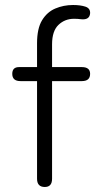

<svg xmlns="http://www.w3.org/2000/svg" viewBox="-20 -747 400 767"><path d="M159 0Q128 0 128 -33V-423H62Q29 -423 29 -452Q29 -479 56 -479H128V-574Q128 -633 148 -666Q168 -699 201 -713Q234 -727 272 -727Q301 -727 321 -720.5Q341 -714 340 -694Q338 -667 305 -670Q297 -671 290.5 -671.5Q284 -672 276 -672Q239 -672 213.5 -647.5Q188 -623 188 -570V-479H307Q340 -479 340 -452Q340 -423 307 -423H188V-33Q188 0 159 0Z"/></svg>

Font: Zen Maru Gothic
Style: Regular
Weight: 400
Designer: Yoshimichi Ohira
Foundry: Positype
Version: Version 1.002